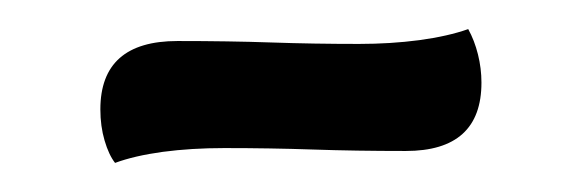

<svg xmlns="http://www.w3.org/2000/svg" viewBox="-20 -327 400 132"><path d="M59.1 -215Q54.8 -220.5 51.9 -230.4Q49 -240.2 49 -251.8Q49 -298.8 102 -298.8Q137.5 -298.8 166.5 -297.8Q195.5 -296.8 226.8 -296.8Q248.5 -296.8 268.3 -299.4Q288.1 -302.1 301.9 -307Q306.2 -299.2 308.6 -289.6Q311 -280 311 -270.2Q311 -223.2 259 -223.2Q224.3 -223.2 195.1 -224.2Q165.9 -225.2 134.2 -225.2Q111.5 -225.2 91.9 -222.6Q72.3 -219.9 59.1 -215Z"/></svg>

Font: Pitagon Serif
Style: Regular
Weight: 400
Designer: Travis Tran
Foundry: Pitagon
Version: Version 1.000;gftools[0.9.26]